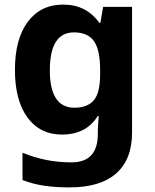

<svg xmlns="http://www.w3.org/2000/svg" viewBox="-20 -576 673 836"><path d="M255 -556Q356 -556 413 -476H417L429 -546H555V1Q555 118 486 179Q417 240 282 240Q224 240 174.5 233Q125 226 78 208V89Q179 131 291 131Q406 131 406 7V-4Q406 -21 407.5 -39Q409 -57 410 -71H406Q378 -28 339 -9Q300 10 251 10Q154 10 99.5 -64.5Q45 -139 45 -272Q45 -406 101 -481Q157 -556 255 -556ZM302 -435Q197 -435 197 -270Q197 -107 304 -107Q361 -107 388.5 -139.5Q416 -172 416 -253V-271Q416 -359 389 -397Q362 -435 302 -435Z"/></svg>

Font: Noto Sans Devanagari UI
Style: Bold
Weight: 700
Designer: Jelle Bosma - Monotype Design Team
Foundry: Monotype Imaging Inc.
Version: Version 2.004; ttfautohint (v1.8.4.7-5d5b)